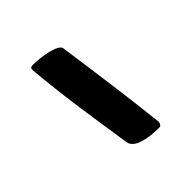

<svg xmlns="http://www.w3.org/2000/svg" viewBox="-18 -368 310 310"><g transform="rotate(45 137.0 -212.5)"><path d="M35 -170C103 -176 164 -186 224 -195C240 -197 245 -224 245 -249C245 -253 241 -255 237 -255C173 -248 109 -239 45 -230C35 -229 29 -198 29 -176C29 -172 30 -170 35 -170Z"/></g></svg>

Font: EB Garamond
Style: Regular
Weight: 400
Designer: Georg Duffner and Octavio Pardo
Foundry: Georg Duffner
Version: Version 1.000;PS 001.000;hotconv 1.0.88;makeotf.lib2.5.64775